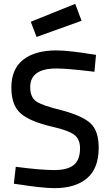

<svg xmlns="http://www.w3.org/2000/svg" viewBox="-20 -968 572 998"><path d="M479 -683 471 -595Q331 -612 273 -612Q137 -612 137 -515Q137 -462 169 -440.5Q201 -419 296 -396Q407 -367 450 -327.5Q493 -288 493 -200Q493 -93 432.5 -41.5Q372 10 263 10Q230 10 177 4Q124 -2 88 -8L52 -13L62 -101Q191 -84 262 -84Q331 -84 363.5 -110.5Q396 -137 396 -197Q396 -245 366 -267.5Q336 -290 253 -309Q136 -336 87.5 -378.5Q39 -421 39 -513Q39 -609 100.5 -657.5Q162 -706 273 -706Q307 -706 358.5 -700Q410 -694 444 -688ZM140 -855 371 -948 404 -860 170 -776Z"/></svg>

Font: TitilliumText22L Lt
Style: Medium
Weight: 500
Designer: Campivisivi
Foundry: Campivisivi
Version: 1.000